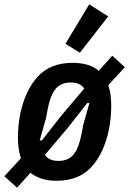

<svg xmlns="http://www.w3.org/2000/svg" viewBox="-53 -825 598 889"><path d="M232 -291 337 -415Q319 -443 274 -443Q229 -443 204.5 -413.5Q180 -384 167 -316L160 -278L131 -175H141ZM218 -80Q263 -80 287.5 -109.5Q312 -139 325 -207L332 -245L361 -348H351L260 -232L155 -108Q173 -80 218 -80ZM209 12Q169 12 139 2Q109 -8 88 -25L26 44L-33 -9L44 -92Q30 -133 30 -188Q30 -212 32.5 -240Q35 -268 40 -294Q63 -406 121.5 -470Q180 -534 283 -534Q362 -534 404 -497L467 -567L525 -514L448 -430Q456 -409 459 -384.5Q462 -360 462 -334Q462 -310 459.5 -282Q457 -254 452 -228Q429 -116 370.5 -52Q312 12 209 12ZM317 -581 250 -622 360 -805 448 -749Z"/></svg>

Font: IBM Plex Sans Cond SmBld
Style: Italic
Weight: 600
Width: 3
Italic angle: -11°
Designer: Mike Abbink, Paul van der Laan, Pieter van Rosmalen
Foundry: Bold Monday
Version: Version 1.3